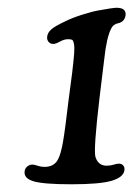

<svg xmlns="http://www.w3.org/2000/svg" viewBox="-20 -791 344 495"><path d="M156.7 -532.2 166 -603Q169.9 -635.7 171.1 -652.1Q172.4 -668.5 170.7 -677.7Q168.9 -687 165.8 -688.5Q162.6 -689.9 154.8 -689.9Q145.5 -689.9 134.5 -683.8Q123.5 -677.7 117.7 -677.7Q109.4 -677.7 105 -683.3Q100.6 -689 101.6 -696.3Q102.5 -706.5 112.1 -715.1Q121.6 -723.6 147 -735.4Q165 -744.6 192.1 -753.2Q219.2 -761.7 234.4 -764.2Q272 -771 280.3 -771Q306.2 -771 303.7 -751Q300.8 -734.4 284.2 -731Q272 -728.5 266.6 -717.3Q254.9 -694.8 249 -640.6L236.8 -540.5Q220.7 -404.8 226.1 -386.2Q233.4 -363.8 254.9 -363.8Q264.6 -363.8 273.2 -366.5Q281.7 -369.1 286.1 -369.1Q293.5 -369.1 297.6 -364.5Q301.8 -359.9 300.8 -352.1Q298.3 -334 268.1 -325Q237.8 -315.9 164.1 -315.9Q92.8 -315.9 66.9 -323.5Q41 -331.1 43.5 -349.1Q43.9 -356.4 50 -361.6Q56.2 -366.7 63.5 -366.7Q68.4 -366.7 76.9 -363.8Q85.4 -360.8 95.2 -360.8Q118.7 -360.8 128.9 -378.9Q136.7 -392.6 142.3 -424.6Q147.9 -456.5 156.7 -532.2Z"/></svg>

Font: Cooper* Medium
Style: Italic
Weight: 500
Italic angle: -7°
Designer: Owen Earl
Foundry: indestructible type*
Version: Version 0.001